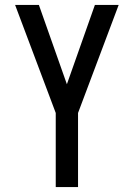

<svg xmlns="http://www.w3.org/2000/svg" viewBox="-20 -755 540 775"><path d="M205 0V-299L41 -735H137L250 -415L363 -735H459L295 -299V0Z"/></svg>

Font: Iosevka Custom Medium
Style: Regular
Weight: 500
Monospace: yes
Designer: Belleve Invis
Foundry: Belleve Invis
Version: Version 32.5.0; ttfautohint (v1.8.4)